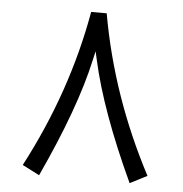

<svg xmlns="http://www.w3.org/2000/svg" viewBox="-48 -664 681 715"><g transform="rotate(5 293.0 -306.5)"><path d="M293.5 -473.6 300.8 -441.4C328.1 -317.9 381.8 -168.9 462.4 4.4L526.4 -28.3C425.8 -219.2 357.9 -416 322.3 -618.2H264.2C228.5 -416 160.6 -219.2 60.1 -28.3L124 4.4C205.1 -170.4 259.3 -318.8 286.1 -441.4Z"/></g></svg>

Font: Shabnam Light
Style: Regular
Weight: 300
Foundry: DejaVu fonts team - Redesigned by Saber Rastikerdar - Based on Vazir font
Version: Version 5.0.1